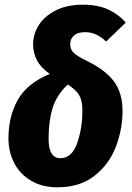

<svg xmlns="http://www.w3.org/2000/svg" viewBox="-20 -780 563 818"><path d="M516 -684 432 -603Q410 -624 388.5 -633.5Q367 -643 343 -643Q311 -643 295 -628.5Q279 -614 279 -591Q279 -570 293.5 -555.5Q308 -541 351 -520Q429 -482 465.5 -433Q502 -384 502 -308Q502 -229 473.5 -154.5Q445 -80 382.5 -31Q320 18 225 18Q160 18 112.5 -10Q65 -38 40.5 -85.5Q16 -133 16 -191Q16 -283 55.5 -354Q95 -425 192 -465Q153 -493 137 -524Q121 -555 121 -592Q121 -634 145 -672.5Q169 -711 217 -735.5Q265 -760 333 -760Q396 -760 440 -740Q484 -720 516 -684ZM187 -189Q187 -106 237 -106Q286 -106 308.5 -169.5Q331 -233 331 -309Q331 -351 317.5 -374Q304 -397 269 -420Q220 -374 203.5 -318Q187 -262 187 -189Z"/></svg>

Font: Fira Sans Condensed ExtraBold
Style: Italic
Weight: 800
Width: 3
Italic angle: -8°
Designer: bBox Type GmbH & Carrois Corporate GbR & Edenspiekermann AG
Foundry: bBox Type GmbH & Carrois Corporate GbR & Edenspiekermann AG
Version: Version 4.301